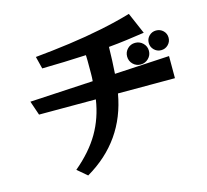

<svg xmlns="http://www.w3.org/2000/svg" viewBox="-120 -938 1240 1149"><g transform="rotate(-15 500.0 -363.5)"><path d="M587 -356Q538 -74 288 72L228 21Q327 -62 380 -153Q433 -244 450 -356H98L68 -444L460 -466Q462 -489 462 -512Q462 -535 462 -557Q462 -575 462 -593Q462 -611 461 -627Q323 -620 188 -618L169 -694Q275 -704 381.5 -718.5Q488 -733 588 -753.5Q688 -774 773 -799L830 -667Q776 -659 720 -651.5Q664 -644 607 -639Q606 -596 604.5 -555Q603 -514 600 -474L940 -493V-356ZM966 -600Q966 -575 948 -557Q930 -539 904 -539Q879 -539 861 -557Q843 -575 843 -600Q843 -626 861 -643.5Q879 -661 904 -661Q930 -661 948 -643.5Q966 -626 966 -600ZM832 -555Q832 -527 812 -507.5Q792 -488 764 -488Q736 -488 716.5 -507.5Q697 -527 697 -555Q697 -583 716.5 -602.5Q736 -622 764 -622Q792 -622 812 -602.5Q832 -583 832 -555Z"/></g></svg>

Font: RocknRoll One
Style: Regular
Weight: 400
Designer: Fontworks Inc.
Foundry: Fontworks Inc.
Version: Version 1.100